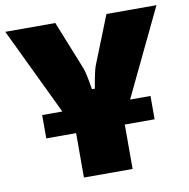

<svg xmlns="http://www.w3.org/2000/svg" viewBox="-86 -766 830 843"><g transform="rotate(-10 329.0 -345.0)"><path d="M480 -302H571V-198H438V0H221V-198H88V-302H178L-8 -690H215L302 -473Q311 -451 323 -376H336Q348 -449 357 -474L443 -690H666Z"/></g></svg>

Font: Exo 2.0 Black
Style: Regular
Weight: 900
Designer: Natanael Gama
Version: Version 1.001;PS 001.001;hotconv 1.0.70;makeotf.lib2.5.58329